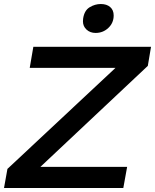

<svg xmlns="http://www.w3.org/2000/svg" viewBox="-59 -936 772 956"><path d="M677 -608 693 -703H107L89 -598H516L-22 -95L-39 0H555L574 -105H142ZM355 -844Q354 -839 354 -830Q354 -805 372 -788.5Q390 -772 417 -772Q454 -772 480.5 -797Q507 -822 507 -859Q507 -886 489.5 -901Q472 -916 443 -916Q414 -916 387.5 -900Q361 -884 355 -844Z"/></svg>

Font: Geom Medium
Style: Italic
Weight: 500
Italic angle: -10°
Version: Version 1.102